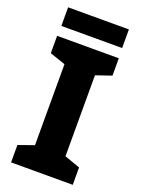

<svg xmlns="http://www.w3.org/2000/svg" viewBox="-163 -947 745 1018"><g transform="rotate(20 209.5 -438.0)"><path d="M381 -876H38V-771H381ZM383 0V-98L295 -129V-586L383 -616V-714H35V-616L123 -586V-129L35 -98V0Z"/></g></svg>

Font: Noto Sans Thai Looped ExtraBold
Style: Regular
Weight: 800
Designer: Cadson Demak Team
Foundry: Cadson Demak Co., Ltd.
Version: Version 1.001